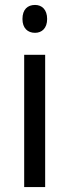

<svg xmlns="http://www.w3.org/2000/svg" viewBox="-20 -758 281 778"><path d="M122 -738C92 -738 71 -720 71 -681C71 -644 92 -625 122 -625C150 -625 171 -644 171 -681C171 -719 150 -738 122 -738ZM163 -536H78V0H163Z"/></svg>

Font: Noto Sans Devanagari SemiCondensed
Style: Regular
Weight: 400
Width: 4
Designer: Jelle Bosma - Monotype Design Team
Foundry: Monotype Imaging Inc.
Version: Version 2.004